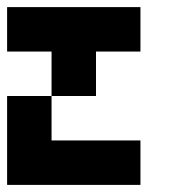

<svg xmlns="http://www.w3.org/2000/svg" viewBox="-20 -395 540 540"><path d="M375 -375V-250H250V-125H125V-250H0V-375ZM125 -125V0H375V125H0V-125Z"/></svg>

Font: Bytesized
Style: Regular
Weight: 400
Monospace: yes
Designer: baltdev
Version: Version 1.000